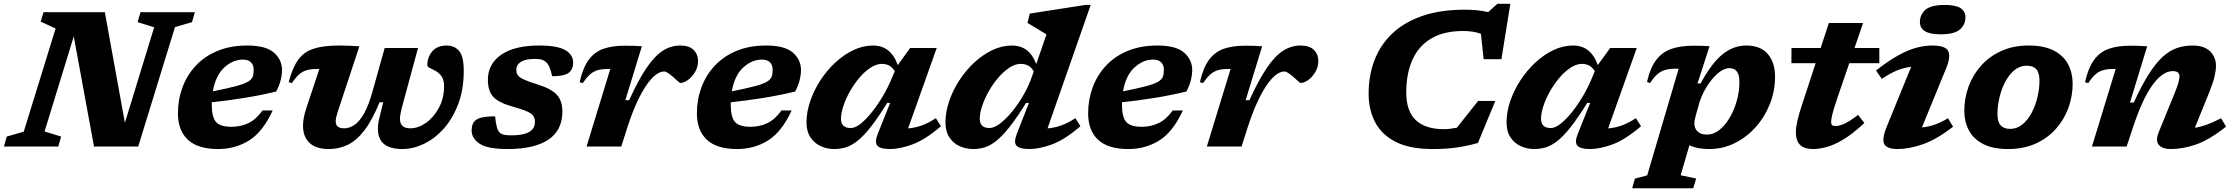

<svg xmlns="http://www.w3.org/2000/svg" viewBox="-48 -771 11742 1010"><path d="M273.5 -52.5 258.5 0H-27.5L-12.5 -52.5L77 -78.5L244.5 -621L166 -657.5L181 -707H503.5L609 -125L763 -627.5L676 -654.5L691 -707H977L962 -654.5L872.5 -628.5L679 0H446.5L340 -579.5L186.5 -79.5Z M1386.5 -190Q1334 -76.5 1261.8 -31.8Q1189.5 13 1099 13Q992.5 13 940.2 -36Q888 -85 888 -175Q888 -247 911.8 -311.2Q935.5 -375.5 981.8 -425.2Q1028 -475 1096 -503.2Q1164 -531.5 1252 -531.5Q1351 -531.5 1393.2 -494Q1435.5 -456.5 1435.5 -403Q1435.5 -377 1428.2 -348.5Q1421 -320 1405 -289.5Q1322 -269.5 1234.8 -255.5Q1147.5 -241.5 1066 -233Q1066 -227.5 1066 -221.5Q1066 -154.5 1088.5 -129.2Q1111 -104 1170 -104Q1218.5 -104 1259 -123.5Q1299.5 -143 1333 -190ZM1229.5 -457.5Q1177.5 -457.5 1132 -416.2Q1086.5 -375 1071.5 -290.5Q1149.5 -306 1193.2 -317.8Q1237 -329.5 1256.8 -341.5Q1276.5 -353.5 1281.5 -368.2Q1286.5 -383 1286.5 -404Q1286.5 -428.5 1272.5 -443Q1258.5 -457.5 1229.5 -457.5Z M1975.5 -518.5H2151L2065.5 -203Q2056 -166.5 2056 -145.5Q2056 -96 2110.5 -96Q2152 -96 2192.8 -124.8Q2233.5 -153.5 2260.8 -203.8Q2288 -254 2288 -318Q2288 -350.5 2274.8 -369.2Q2261.5 -388 2244 -397.8Q2226.5 -407.5 2213.2 -413.5Q2200 -419.5 2200 -427Q2200 -470.5 2226 -501Q2252 -531.5 2301.5 -531.5Q2342.5 -531.5 2367 -503.2Q2391.5 -475 2391.5 -398.5Q2391.5 -300.5 2362.5 -223.8Q2333.5 -147 2286.2 -94.2Q2239 -41.5 2182 -14.2Q2125 13 2068.5 13Q2005.5 13 1972.8 -12.8Q1940 -38.5 1940 -95Q1940 -122 1949 -156L1968 -233H1948.5Q1910.5 -139.5 1869.2 -85.8Q1828 -32 1781.8 -9.5Q1735.5 13 1682.5 13Q1614 13 1580 -19.5Q1546 -52 1546 -109.5Q1546 -149.5 1562.5 -199.5L1632 -408.5H1625.5Q1593 -408.5 1570 -403Q1547 -397.5 1527.8 -381.5Q1508.5 -365.5 1487.5 -334L1470.5 -338.5Q1490 -413.5 1519.8 -455.5Q1549.5 -497.5 1600.8 -514.5Q1652 -531.5 1735 -531.5Q1766 -531.5 1787.8 -530.5Q1809.5 -529.5 1842.5 -527.5L1726.5 -176.5Q1718 -150 1718 -132Q1718 -96 1762.5 -96Q1789 -96 1815.2 -112.8Q1841.5 -129.5 1866.5 -173Q1891.5 -216.5 1913.5 -296.5Z M2556.5 -159Q2562.5 -92 2579 -75Q2589 -65 2603.8 -62Q2618.5 -59 2643 -59Q2766 -59 2766 -129.5Q2766 -148 2757.8 -160.8Q2749.5 -173.5 2724.8 -184.8Q2700 -196 2651 -209.5Q2577.5 -229.5 2548 -260.2Q2518.5 -291 2518.5 -351.5Q2518.5 -434 2588.2 -482.8Q2658 -531.5 2788 -531.5Q2884.5 -531.5 2925.8 -507.2Q2967 -483 2967 -441.5Q2967 -406 2943.5 -388Q2920 -370 2856.5 -370Q2845 -427.5 2823.5 -445Q2812.5 -454.5 2799.2 -457.8Q2786 -461 2767 -461Q2716.5 -461 2692.2 -445.8Q2668 -430.5 2668 -404Q2668 -388 2675.2 -376.5Q2682.5 -365 2706.2 -353.5Q2730 -342 2779 -327Q2853 -304 2881.8 -271.8Q2910.5 -239.5 2910.5 -185Q2910.5 -86 2836.8 -36.5Q2763 13 2622.5 13Q2517 13 2475 -15Q2433 -43 2433 -85Q2433 -110 2443 -126.5Q2453 -143 2479.5 -151Q2506 -159 2556.5 -159Z M3162.5 -408.5H3156Q3123 -408.5 3100 -403Q3077 -397.5 3058 -381.5Q3039 -365.5 3018 -334L3001 -338.5Q3018 -414 3048.5 -455.8Q3079 -497.5 3125.5 -514Q3172 -530.5 3236.5 -530.5Q3268 -530.5 3286.5 -530Q3305 -529.5 3328.5 -527.5L3241.5 -244H3261.5Q3310 -350.5 3353 -413.8Q3396 -477 3438.8 -504.2Q3481.5 -531.5 3530 -531.5Q3577.5 -531.5 3600.8 -508.5Q3624 -485.5 3624 -450Q3624 -418.5 3608.2 -392.2Q3592.5 -366 3570.8 -350.2Q3549 -334.5 3530.5 -334.5Q3528 -334.5 3516.5 -345Q3505 -355.5 3492.5 -366.5Q3480 -377.5 3467.2 -386.2Q3454.5 -395 3446.5 -395Q3400 -395 3348.2 -316.5Q3296.5 -238 3253 -103L3220 0H3037.5Z M4116.5 -190Q4064 -76.5 3991.8 -31.8Q3919.5 13 3829 13Q3722.5 13 3670.2 -36Q3618 -85 3618 -175Q3618 -247 3641.8 -311.2Q3665.5 -375.5 3711.8 -425.2Q3758 -475 3826 -503.2Q3894 -531.5 3982 -531.5Q4081 -531.5 4123.2 -494Q4165.5 -456.5 4165.5 -403Q4165.5 -377 4158.2 -348.5Q4151 -320 4135 -289.5Q4052 -269.5 3964.8 -255.5Q3877.5 -241.5 3796 -233Q3796 -227.5 3796 -221.5Q3796 -154.5 3818.5 -129.2Q3841 -104 3900 -104Q3948.5 -104 3989 -123.5Q4029.5 -143 4063 -190ZM3959.5 -457.5Q3907.5 -457.5 3862 -416.2Q3816.5 -375 3801.5 -290.5Q3879.5 -306 3923.2 -317.8Q3967 -329.5 3986.8 -341.5Q4006.5 -353.5 4011.5 -368.2Q4016.5 -383 4016.5 -404Q4016.5 -428.5 4002.5 -443Q3988.5 -457.5 3959.5 -457.5Z M4570 -68.5 4634.5 -229.5H4619Q4570.5 -151.5 4532.8 -103.5Q4495 -55.5 4463 -30.2Q4431 -5 4401.5 4Q4372 13 4341 13Q4302.5 13 4269.2 -2.2Q4236 -17.5 4215.2 -48.5Q4194.5 -79.5 4194.5 -127Q4194.5 -181.5 4213.8 -238.2Q4233 -295 4267 -347.5Q4301 -400 4345.5 -441.5Q4390 -483 4440.8 -507.2Q4491.5 -531.5 4544 -531.5Q4639 -531.5 4674.5 -428.5L4739.5 -518.5H4879.5L4729 -95.5Q4765.5 -98.5 4800.2 -110.8Q4835 -123 4875 -149.5L4902 -107Q4819 -36 4752.2 -11.5Q4685.5 13 4633.5 13Q4582.5 13 4567 -5Q4551.5 -23 4570 -68.5ZM4376 -146Q4376 -97.5 4427.5 -97.5Q4451 -97.5 4480.5 -121.2Q4510 -145 4540.5 -183.5Q4571 -222 4597.5 -267.5Q4624 -313 4642 -356.5L4659 -396.5Q4644.5 -419 4627.8 -427Q4611 -435 4591 -435Q4562 -435 4531.5 -415Q4501 -395 4473.2 -362.5Q4445.5 -330 4423.5 -291.2Q4401.5 -252.5 4388.8 -214.2Q4376 -176 4376 -146Z M5635.5 -107Q5553 -36 5486.2 -11.5Q5419.5 13 5367.5 13Q5316.5 13 5299.8 -4.2Q5283 -21.5 5301 -67L5364.5 -229.5H5349.5Q5301 -151.5 5263 -103.5Q5225 -55.5 5193.2 -30.2Q5161.5 -5 5132 4Q5102.5 13 5071 13Q5033 13 4999.8 -2.2Q4966.5 -17.5 4946 -48.5Q4925.5 -79.5 4925.5 -127Q4925.5 -181.5 4944.8 -238.2Q4964 -295 4998 -347.5Q5032 -400 5076.5 -441.5Q5121 -483 5171.8 -507.2Q5222.5 -531.5 5275 -531.5Q5367 -531.5 5403 -434L5457 -590Q5448 -595.5 5429.8 -606.5Q5411.5 -617.5 5391.5 -629.8Q5371.5 -642 5357 -650.5L5369 -699.5L5661 -745H5689.5L5462.5 -95.5Q5499 -98.5 5534 -110.8Q5569 -123 5609 -149.5ZM5106 -146Q5106 -97.5 5157.5 -97.5Q5182 -97.5 5213.5 -121.8Q5245 -146 5277.5 -185.8Q5310 -225.5 5337.5 -273.8Q5365 -322 5381 -370L5390 -396Q5375.5 -419 5358.5 -427Q5341.5 -435 5321.5 -435Q5292 -435 5261.8 -415Q5231.5 -395 5203.5 -362.5Q5175.5 -330 5153.5 -291.2Q5131.5 -252.5 5118.8 -214.2Q5106 -176 5106 -146Z M6174.5 -190Q6122 -76.5 6049.8 -31.8Q5977.5 13 5887 13Q5780.5 13 5728.2 -36Q5676 -85 5676 -175Q5676 -247 5699.8 -311.2Q5723.5 -375.5 5769.8 -425.2Q5816 -475 5884 -503.2Q5952 -531.5 6040 -531.5Q6139 -531.5 6181.2 -494Q6223.5 -456.5 6223.5 -403Q6223.5 -377 6216.2 -348.5Q6209 -320 6193 -289.5Q6110 -269.5 6022.8 -255.5Q5935.5 -241.5 5854 -233Q5854 -227.5 5854 -221.5Q5854 -154.5 5876.5 -129.2Q5899 -104 5958 -104Q6006.5 -104 6047 -123.5Q6087.5 -143 6121 -190ZM6017.5 -457.5Q5965.5 -457.5 5920 -416.2Q5874.5 -375 5859.5 -290.5Q5937.5 -306 5981.2 -317.8Q6025 -329.5 6044.8 -341.5Q6064.5 -353.5 6069.5 -368.2Q6074.5 -383 6074.5 -404Q6074.5 -428.5 6060.5 -443Q6046.5 -457.5 6017.5 -457.5Z M6425.5 -408.5H6419Q6386 -408.5 6363 -403Q6340 -397.5 6321 -381.5Q6302 -365.5 6281 -334L6264 -338.5Q6281 -414 6311.5 -455.8Q6342 -497.5 6388.5 -514Q6435 -530.5 6499.5 -530.5Q6531 -530.5 6549.5 -530Q6568 -529.5 6591.5 -527.5L6504.5 -244H6524.5Q6573 -350.5 6616 -413.8Q6659 -477 6701.8 -504.2Q6744.5 -531.5 6793 -531.5Q6840.5 -531.5 6863.8 -508.5Q6887 -485.5 6887 -450Q6887 -418.5 6871.2 -392.2Q6855.5 -366 6833.8 -350.2Q6812 -334.5 6793.5 -334.5Q6791 -334.5 6779.5 -345Q6768 -355.5 6755.5 -366.5Q6743 -377.5 6730.2 -386.2Q6717.5 -395 6709.5 -395Q6663 -395 6611.2 -316.5Q6559.5 -238 6516 -103L6483 0H6300.5Z M7726.5 -19Q7678.5 -5 7621.2 4Q7564 13 7487.5 13Q7369.5 13 7295.5 -24Q7221.5 -61 7186.5 -126.8Q7151.5 -192.5 7151.5 -278.5Q7151.5 -373 7182 -453.5Q7212.5 -534 7275 -593.8Q7337.5 -653.5 7433 -686.8Q7528.5 -720 7658.5 -720Q7693 -720 7723.2 -716.8Q7753.5 -713.5 7780.5 -707.5L7829 -751H7897L7850 -459.5H7756.5L7742.5 -593Q7703 -608 7649.5 -608Q7546.5 -608 7480 -568Q7413.5 -528 7381.5 -455.5Q7349.5 -383 7349.5 -286Q7349.5 -184.5 7400.8 -138Q7452 -91.5 7546.5 -91.5Q7576 -91.5 7615.5 -99L7727.5 -240H7818Z M8252.5 -68.5 8317 -229.5H8301.5Q8253 -151.5 8215.2 -103.5Q8177.5 -55.5 8145.5 -30.2Q8113.5 -5 8084 4Q8054.5 13 8023.5 13Q7985 13 7951.8 -2.2Q7918.5 -17.5 7897.8 -48.5Q7877 -79.5 7877 -127Q7877 -181.5 7896.2 -238.2Q7915.5 -295 7949.5 -347.5Q7983.5 -400 8028 -441.5Q8072.5 -483 8123.2 -507.2Q8174 -531.5 8226.5 -531.5Q8321.5 -531.5 8357 -428.5L8422 -518.5H8562L8411.5 -95.5Q8448 -98.5 8482.8 -110.8Q8517.5 -123 8557.5 -149.5L8584.5 -107Q8501.5 -36 8434.8 -11.5Q8368 13 8316 13Q8265 13 8249.5 -5Q8234 -23 8252.5 -68.5ZM8058.5 -146Q8058.5 -97.5 8110 -97.5Q8133.5 -97.5 8163 -121.2Q8192.5 -145 8223 -183.5Q8253.5 -222 8280 -267.5Q8306.5 -313 8324.5 -356.5L8341.5 -396.5Q8327 -419 8310.2 -427Q8293.5 -435 8273.5 -435Q8244.5 -435 8214 -415Q8183.5 -395 8155.8 -362.5Q8128 -330 8106 -291.2Q8084 -252.5 8071.2 -214.2Q8058.5 -176 8058.5 -146Z M8874.5 168 8859 219.5H8538L8552.5 168.5L8617 151.5L8782.5 -409.5Q8779.5 -410 8774.5 -410Q8740 -410 8716 -404.2Q8692 -398.5 8672.5 -382.2Q8653 -366 8631.5 -334L8616 -340Q8633 -415 8665 -456.5Q8697 -498 8745.2 -514.2Q8793.5 -530.5 8859 -530.5Q8886.5 -530.5 8905 -530Q8923.5 -529.5 8945 -528L8881.5 -332H8898Q8955.5 -438.5 9012.8 -485Q9070 -531.5 9138.5 -531.5Q9213.5 -531.5 9251.5 -486.8Q9289.5 -442 9289.5 -367.5Q9289.5 -293 9262.5 -224.5Q9235.5 -156 9187.8 -102.5Q9140 -49 9077.2 -18Q9014.5 13 8943.5 13Q8880 13 8839 -7L8793 151ZM8871 -158Q8867.5 -145 8866.2 -137Q8865 -129 8865 -122Q8865 -95.5 8882.2 -79.2Q8899.5 -63 8932.5 -63Q8966 -63 8996.5 -87.2Q9027 -111.5 9050.8 -151.5Q9074.5 -191.5 9088.2 -240.8Q9102 -290 9102 -340Q9102 -378 9088.5 -395.2Q9075 -412.5 9049.5 -412.5Q9026.5 -412.5 9002 -395.5Q8977.5 -378.5 8955 -350.2Q8932.5 -322 8915 -288Q8897.5 -254 8888.5 -220.5Z M9614.5 -247.5Q9596 -192 9590.2 -166.8Q9584.5 -141.5 9584.5 -130.5Q9584.5 -116.5 9590.5 -112.2Q9596.5 -108 9608.5 -108Q9624 -108 9649.5 -118Q9675 -128 9726.5 -166.5L9759.5 -124Q9695.5 -64.5 9645.5 -35.2Q9595.5 -6 9556.8 3.5Q9518 13 9488.5 13Q9444.5 13 9421.8 -8.2Q9399 -29.5 9399 -75.5Q9399 -100.5 9407 -136Q9415 -171.5 9433 -225L9503 -438.5H9375.5L9376 -518.5H9529.5L9572.5 -650H9752.5L9707.5 -518.5H9838V-438.5H9680Z M10051.5 -655Q10051.5 -694 10080.5 -719.5Q10109.5 -745 10182.5 -745Q10238.5 -745 10264.8 -728.5Q10291 -712 10291 -681Q10291 -641.5 10262 -616Q10233 -590.5 10160 -590.5Q10104 -590.5 10077.8 -607Q10051.5 -623.5 10051.5 -655ZM9878 -107 10005.5 -419.5Q9968.5 -415.5 9932.5 -401Q9896.5 -386.5 9851 -356L9820.5 -400Q9888 -453 9940.8 -481.5Q9993.5 -510 10036.2 -520.8Q10079 -531.5 10116 -531.5Q10185.5 -531.5 10200.2 -502.8Q10215 -474 10189.5 -411.5L10062 -100.5Q10131 -107 10199 -149L10226 -104.5Q10139.5 -37.5 10067.2 -12.2Q9995 13 9934 13Q9879.5 13 9864.5 -12.2Q9849.5 -37.5 9878 -107Z M10624 -531.5Q10705 -531.5 10756 -505Q10807 -478.5 10831 -432.8Q10855 -387 10855 -331Q10855 -264.5 10832.5 -203Q10810 -141.5 10766.5 -92.8Q10723 -44 10660 -15.5Q10597 13 10516 13Q10435 13 10384 -13.5Q10333 -40 10309 -85.5Q10285 -131 10285 -187.5Q10285 -254 10307.5 -315.5Q10330 -377 10373.5 -425.8Q10417 -474.5 10480 -503Q10543 -531.5 10624 -531.5ZM10526 -93Q10562.5 -93 10591.2 -116.8Q10620 -140.5 10639.8 -178.5Q10659.5 -216.5 10670 -261Q10680.5 -305.5 10680.5 -347Q10680.5 -388 10663.8 -406.8Q10647 -425.5 10614 -425.5Q10577 -425.5 10548.5 -401.8Q10520 -378 10500 -339.8Q10480 -301.5 10469.8 -257.2Q10459.5 -213 10459.5 -171.5Q10459.5 -130.5 10476.2 -111.8Q10493 -93 10526 -93Z M10937 -334 10920 -338.5Q10937 -414 10967.5 -455.8Q10998 -497.5 11044.5 -514Q11091 -530.5 11155.5 -530.5Q11182 -530.5 11200.2 -530Q11218.5 -529.5 11247 -527.5L11156.5 -231.5H11176.5Q11217.5 -321 11254.5 -379.5Q11291.5 -438 11327.8 -471.2Q11364 -504.5 11402.5 -518Q11441 -531.5 11484.5 -531.5Q11547.5 -531.5 11578.2 -500.8Q11609 -470 11609 -424.5Q11609 -401.5 11601.5 -369Q11594 -336.5 11573 -284L11498 -99Q11526.5 -103 11559.5 -114.8Q11592.5 -126.5 11636 -149L11662 -105Q11572.5 -34 11502.8 -10.5Q11433 13 11371 13Q11327.5 13 11308.5 -8.8Q11289.5 -30.5 11307.5 -75L11392.5 -283Q11407.5 -321.5 11412.2 -339.5Q11417 -357.5 11417 -369Q11417 -397 11382 -397Q11328 -397 11274.8 -323.5Q11221.5 -250 11171.5 -98.5L11139 0H10956.5L11081.5 -408.5H11075Q11042 -408.5 11019 -403Q10996 -397.5 10977 -381.5Q10958 -365.5 10937 -334Z"/></svg>

Font: Newsreader Caption
Style: Bold Italic
Weight: 700
Italic angle: -17°
Designer: Hugues Gentile
Foundry: Production Type
Version: Version 1.001